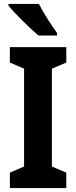

<svg xmlns="http://www.w3.org/2000/svg" viewBox="-20 -953 385 973"><path d="M177 -933H23V-924C53 -887 135 -806 175 -773H269V-786C244 -819 199 -890 177 -933ZM316 0V-78L243 -109V-605L316 -636V-714H30V-636L102 -605V-109L30 -78V0Z"/></svg>

Font: Noto Sans Devanagari Condensed
Style: Bold
Weight: 700
Width: 3
Designer: Jelle Bosma - Monotype Design Team
Foundry: Monotype Imaging Inc.
Version: Version 2.004